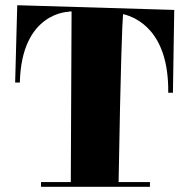

<svg xmlns="http://www.w3.org/2000/svg" viewBox="-20 -713 732 735"><path d="M137 2H554V-16H434C442 -480 448 -621 451 -659C502 -647 627 -594 624 -358H642L647 -675L46 -693L38 -397H56C62 -668 244 -668 244 -668V-669H254L251 -16H137Z"/></svg>

Font: Purple Purse
Style: Regular
Weight: 400
Designer: Astigmatic (AOETI)
Foundry: Astigmatic (AOETI)
Version: Version 1.000